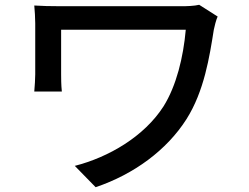

<svg xmlns="http://www.w3.org/2000/svg" viewBox="-20 -737 1040 801"><path d="M888 -668 811 -717C790 -712 761 -711 734 -711H236C192 -711 151 -712 123 -714C125 -690 127 -664 127 -640V-427C127 -405 125 -382 123 -355H238C235 -383 235 -413 235 -427V-613H755C745 -499 716 -379 662 -293C581 -167 433 -81 292 -45L379 44C539 -10 676 -111 758 -240C832 -357 854 -500 872 -613C874 -624 882 -656 888 -668Z"/></svg>

Font: DAIFUKU Sans JP Medium
Style: Regular
Weight: 500
Designer: Original font ‘Source Han Sans JP’ : Ryoko NISHIZUKA  (kana, bopomofo & ideographs); Paul D. Hunt (Latin, Greek & Cyrill
Foundry: Daifuku
Version: Version 1.000